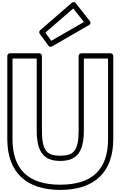

<svg xmlns="http://www.w3.org/2000/svg" viewBox="-20 -1774 1156 1841"><path d="M414.8 -1461.2 682.5 -1692.9 784.5 -1563.2 471.9 -1382.9ZM364.6 -1483.9C355.1 -1475.7 353.2 -1460.7 360.8 -1450.3L444.8 -1335.3C451.6 -1325.9 466.1 -1321.8 477.5 -1328.3L834.5 -1534.3C854.4 -1545.8 847.7 -1563.7 841.7 -1571.5L705.7 -1744.5C695.9 -1756.9 679.5 -1756.5 669.6 -1747.9ZM734 -1238V-523C734 -322.8 681.6 -281 558 -281C434.4 -281 382 -322.8 382 -523V-1238C382 -1253.1 367.7 -1263 357 -1263H75C59.9 -1263 50 -1248.7 50 -1238V-440C50 -121.1 232.1 47 558 47C883.9 47 1066 -121.1 1066 -440V-1238C1066 -1253.1 1051.7 -1263 1041 -1263H759C743.9 -1263 734 -1248.7 734 -1238ZM784 -1213H1016V-440C1016 -146.9 862.1 -3 558 -3C253.9 -3 100 -146.9 100 -440V-1213H332V-523C332 -309.2 405.6 -231 558 -231C710.4 -231 784 -309.2 784 -523Z"/></svg>

Font: Poland Can Into
Style: BigWritingsOLn
Weight: 700
Foundry: Cannot Into Space Fonts
Version: Version 0.92